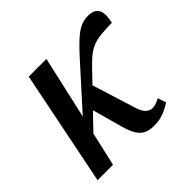

<svg xmlns="http://www.w3.org/2000/svg" viewBox="-139 -689 844 844"><g transform="rotate(-45 282.5 -267.0)"><path d="M26 0H122L158 -158L229 -232L268 -91C290 -14 316 7 376 7C418 7 453 -11 481 -29L468 -68C448 -58 437 -53 423 -53C400 -53 383 -66 370 -103L305 -311L360 -368C427 -438 456 -443 560 -445C573 -504 564 -541 507 -541C448 -541 410 -501 333 -416L178 -244L244 -536H134Z"/></g></svg>

Font: Noto Serif Condensed Medium
Style: Italic
Weight: 500
Width: 3
Italic angle: -12°
Designer: Monotype Design Team
Foundry: Monotype Imaging Inc.
Version: Version 2.013